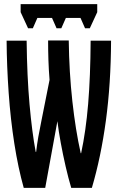

<svg xmlns="http://www.w3.org/2000/svg" viewBox="-20 -910 570 930"><path d="M116 -773 80 -851V-890H451V-851L415 -773H392L370 -823H299L277 -773H254L232 -823H161L139 -773ZM95 0Q68 -96 49.5 -214Q31 -332 22 -460Q13 -588 12 -713H109Q111 -540 123 -405Q135 -270 153 -174H155Q159 -209 165.5 -246.5Q172 -284 180 -322L220 -523Q216 -573 214.5 -620Q213 -667 213 -714H313Q315 -560 330.5 -419.5Q346 -279 371 -168H373Q396 -275 407 -407Q418 -539 419 -713H518Q517 -504 493 -326.5Q469 -149 425 0H325Q311 -47 298 -103.5Q285 -160 274.5 -217Q264 -274 258 -323L199 0Z"/></svg>

Font: Noto Sans Mono Condensed SemiBold
Style: Regular
Weight: 600
Width: 3
Designer: Monotype Design Team
Foundry: Monotype Imaging Inc.
Version: Version 2.014